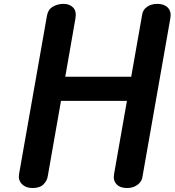

<svg xmlns="http://www.w3.org/2000/svg" viewBox="-20 -948 880 968"><path d="M143.5 0Q110 0 90.5 -20Q71 -40 76 -70L217 -870Q222.5 -900.5 246.8 -914.5Q271 -928.5 300 -928.5Q331 -928.5 349 -909.8Q367 -891 360 -853L309 -561H641.5L697 -876Q701 -899.5 722 -914Q743 -928.5 773.5 -928.5Q807 -928.5 825.8 -909.8Q844.5 -891 839 -856.5L697.5 -52.5Q693.5 -31 672.2 -15.5Q651 0 620 0Q585 0 567.2 -19.5Q549.5 -39 555 -70L620 -439.5H287.5L220.5 -58Q217 -36 198.8 -18Q180.5 0 143.5 0Z"/></svg>

Font: Edu AU VIC WA NT Hand
Style: Bold
Weight: 700
Version: Version 1.001